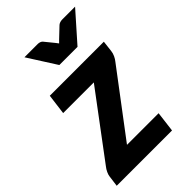

<svg xmlns="http://www.w3.org/2000/svg" viewBox="-208 -761 839 839"><g transform="rotate(-45 211.5 -341.0)"><path d="M397.9 -434.1Q396.5 -420.9 390.6 -408.4Q384.8 -396 377.4 -387.2L156.7 -94.7H352.1L340.3 0H-1.5L5.4 -51.8Q6.3 -60.1 11.7 -71.8Q17.1 -83.5 25.4 -93.8L247.1 -390.1H57.6L69.8 -484.9H403.8ZM110.4 -682.1H192.9Q199.7 -682.1 206.1 -679.7Q212.4 -677.2 215.3 -673.8L251.5 -629.4Q253.4 -627 255.6 -624Q257.8 -621.1 260.3 -617.7L272 -629.4L318.8 -673.8Q322.3 -677.2 329.3 -679.7Q336.4 -682.1 343.8 -682.1H423.3L306.6 -550.3H194.3Z"/></g></svg>

Font: Carlito
Style: Bold Italic
Weight: 700
Italic angle: -7°
Designer: Lukasz Dziedzic
Foundry: tyPoland Lukasz Dziedzic
Version: Version 1.104